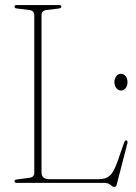

<svg xmlns="http://www.w3.org/2000/svg" viewBox="-20 -720 534 756"><path d="M211.5 -686.5 162.5 -680.5Q143.5 -678 143.5 -660V-40.5Q143.5 -14.5 174.5 -14.5H369Q397 -14.5 413 -29Q429 -43.5 444.5 -89L468.5 -158Q471.5 -167.5 477.5 -167.5Q484 -166 481.5 -156L440 5.5Q437 16 431 16Q423.5 16 415 8Q406.5 0 389 0H45.5Q37 0 37 -6.5Q37 -12.5 47 -13.5L96 -20Q115 -22 115 -40.5V-660Q115 -678 96 -680.5L47 -686.5Q37 -687.5 37 -694Q37 -700 45.5 -700H213Q221.5 -700 221.5 -694Q221.5 -687.5 211.5 -686.5ZM456.5 -363.5Q445 -363.5 437.8 -373.5Q430.5 -383.5 430.5 -396.5Q430.5 -410 437.8 -419.8Q445 -429.5 456.5 -429.5Q467.5 -429.5 474.8 -419.8Q482 -410 482 -396.5Q482 -383 474.8 -373.2Q467.5 -363.5 456.5 -363.5Z"/></svg>

Font: Fraunces 144pt S050 Thin
Style: Regular
Weight: 100
Version: Version 1.000; ttfautohint (v1.8.3)